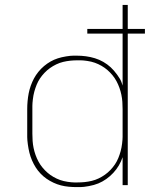

<svg xmlns="http://www.w3.org/2000/svg" viewBox="-20 -755 640 783"><path d="M293 8Q277 8 260.5 6.5Q244 5 228.5 1Q213 -3 198 -10Q183 -17 170 -26Q157 -35 145.5 -47Q134 -59 125.5 -72.5Q117 -86 110.5 -101Q104 -116 100 -132Q96 -148 93.5 -166.5Q91 -185 91 -196V-310Q91 -326 92.5 -342.5Q94 -359 97 -374.5Q100 -390 105.5 -405.5Q111 -421 118.5 -435Q126 -449 136.5 -462Q147 -475 159.5 -485.5Q172 -496 186 -504Q200 -512 215.5 -517Q231 -522 249.5 -525Q268 -528 279 -528H293Q312 -528 330.5 -525.5Q349 -523 367 -517.5Q385 -512 401.5 -502.5Q418 -493 431.5 -480.5Q445 -468 458 -450Q471 -432 475 -421L480 -406V-618H336V-637H480V-735H501V-637H571V-618H501V0H480V-114Q474 -96 464.5 -80Q455 -64 442 -50Q429 -36 413.5 -25Q398 -14 381 -7Q364 0 342 4Q320 8 308 8ZM283 -11H296Q311 -11 325.5 -12.5Q340 -14 354.5 -17.5Q369 -21 382.5 -27.5Q396 -34 408 -42.5Q420 -51 430.5 -62Q441 -73 449 -85Q457 -97 462.5 -110.5Q468 -124 472 -138.5Q476 -153 478 -170Q480 -187 480 -197V-310Q480 -325 479 -339.5Q478 -354 475 -368.5Q472 -383 467 -397Q462 -411 455 -424Q448 -437 438.5 -448.5Q429 -460 418 -469.5Q407 -479 394 -486.5Q381 -494 367 -499Q353 -504 336 -506.5Q319 -509 309 -509H296Q281 -509 266.5 -507.5Q252 -506 237.5 -502.5Q223 -499 209.5 -492.5Q196 -486 184 -477.5Q172 -469 161.5 -458Q151 -447 143 -435Q135 -423 129.5 -409.5Q124 -396 120 -381.5Q116 -367 114 -350Q112 -333 112 -323V-210Q112 -195 113 -180.5Q114 -166 117 -151.5Q120 -137 125 -123Q130 -109 137 -96Q144 -83 153.5 -71.5Q163 -60 174 -50.5Q185 -41 198 -33.5Q211 -26 225 -21Q239 -16 256 -13.5Q273 -11 283 -11Z"/></svg>

Font: Iosevka Aile Thin
Style: Regular
Weight: 100
Designer: Belleve Invis
Foundry: Belleve Invis
Version: Version 31.1.0; ttfautohint (v1.8.4)